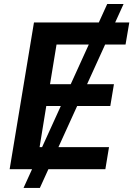

<svg xmlns="http://www.w3.org/2000/svg" viewBox="-20 -839 661 952"><path d="M96.7 92.8 511.7 -819.3H592.8L177.7 92.8ZM27.8 0 148.4 -727.5H621.1L602.5 -618.2H260.3L228 -421.4H544.9L526.9 -313.5H209.5L176.3 -109.4H520.5L502.4 0Z"/></svg>

Font: Inter SemiBold
Style: Italic
Weight: 600
Italic angle: -9.3988°
Designer: Rasmus Andersson
Foundry: rsms
Version: Version 4.001;git-66647c0bb